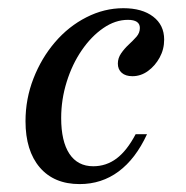

<svg xmlns="http://www.w3.org/2000/svg" viewBox="-20 -447 464 478"><path d="M178.2 11.3Q114.5 11.3 79 -30.2Q43.5 -71.8 43.5 -145.2Q43.5 -200.8 63.3 -251.6Q83.1 -302.4 116.9 -341.9Q150.8 -381.5 195.2 -404Q239.5 -426.6 287.1 -426.6Q333.9 -426.6 361.3 -405.6Q388.7 -384.7 388.7 -348.4Q388.7 -324.2 377.4 -303.6Q366.1 -283.1 348.4 -270.2Q330.6 -257.3 309.7 -257.3Q292.7 -257.3 283.1 -265.7Q273.4 -274.2 273.4 -288.7Q273.4 -302.4 281.5 -314.1Q289.5 -325.8 300.4 -335.9Q311.3 -346 319.8 -355.6Q328.2 -365.3 328.2 -377.4Q328.2 -397.6 298.4 -397.6Q266.9 -397.6 237.1 -377Q207.3 -356.5 183.5 -321.8Q159.7 -287.1 146 -243.1Q132.3 -199.2 132.3 -153.2Q132.3 -95.2 152.8 -64.1Q173.4 -33.1 212.1 -33.1Q244.4 -33.1 270.2 -52.4Q296 -71.8 317.7 -112.9H346Q317.7 -51.6 275.4 -20.2Q233.1 11.3 178.2 11.3Z"/></svg>

Font: Playfair 5pt SemiExpanded Light Medium
Style: Italic
Weight: 500
Italic angle: -15.6°
Version: Version 2.001;gftools[0.9.30]